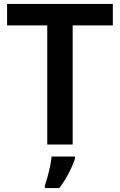

<svg xmlns="http://www.w3.org/2000/svg" viewBox="-20 -734 609 975"><path d="M349 0H220V-605H16V-714H553V-605H349ZM361 71Q351 103 329.5 144.5Q308 186 281 221H208V208Q214 190 221.5 163.5Q229 137 234.5 109.5Q240 82 242 61H361Z"/></svg>

Font: Noto Sans Thai Looped SemiBold
Style: Regular
Weight: 600
Designer: Sasikarn Vongin, Ben Mitchell
Foundry: The Fontpad Ltd
Version: Version 1.001; ttfautohint (v1.8.4.7-5d5b)